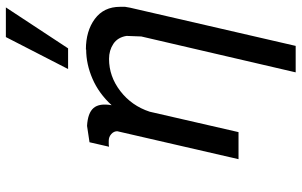

<svg xmlns="http://www.w3.org/2000/svg" viewBox="-205 -620 1018 648"><g transform="rotate(-90 304.0 -296.0)"><path d="M460.9 -514.2V-515.1Q523.4 -515.1 564.2 -484.9Q605 -454.6 605 -399.9V-382.8Q604.5 -380.4 603.5 -374.5Q602.5 -368.7 602.1 -366.2L473.1 192.9H383.8L504.9 -328.1L506.8 -377.9Q502 -407.7 480 -422.4Q458 -437 429.2 -437Q370.1 -437 320.6 -398.9Q271 -360.8 251 -299.8L182.1 0H90.8L185.1 -409.2Q185.1 -420.9 175.5 -429.4Q166 -438 152.8 -438H140.1Q138.7 -438 136.5 -437.5Q134.3 -437 132.8 -437L147.9 -502.9L203.1 -511.2Q246.6 -508.8 263.4 -489.3Q280.3 -469.7 272.9 -428.2Q313 -471.7 362.3 -492.9Q411.6 -514.2 460.9 -514.2ZM603 -785.2 464.8 -575.2H395L502.9 -785.2Z"/></g></svg>

Font: Perun
Style: Italic
Weight: 400
Italic angle: -12°
Foundry: Stefan Peev, Context Ltd
Version: Version 001.000